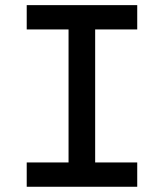

<svg xmlns="http://www.w3.org/2000/svg" viewBox="-20 -713 626 733"><path d="M241.7 0V-693.4H343.3V0ZM82 0V-92.8H503.9V0ZM82 -600.6V-693.4H503.9V-600.6Z"/></svg>

Font: Cascadia Code
Style: Regular
Weight: 400
Designer: Aaron Bell
Foundry: Saja Typeworks
Version: Version 2404.023